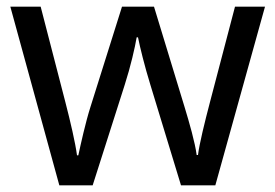

<svg xmlns="http://www.w3.org/2000/svg" viewBox="-20 -557 826 576"><path d="M431 -303 523 -1H626L775 -537H685L610 -251C594 -190 578 -125 574 -92H570C565 -130 548 -189 534 -235L442 -537H346L251 -235C237 -191 222 -124 215 -91H211C206 -129 191 -193 176 -251L102 -537H11L158 -1H258L354 -302C372 -358 385 -415 390 -445H394C400 -415 414 -358 431 -303Z"/></svg>

Font: Noto Sans Sunuwar
Style: Regular
Weight: 400
Designer: Anshuman Pandey
Foundry: Jamra Patel LLC
Version: Version 1.000